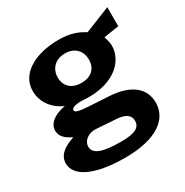

<svg xmlns="http://www.w3.org/2000/svg" viewBox="-165 -680 952 986"><g transform="rotate(-30 311.5 -187.0)"><path d="M300 171C481 171 575 103 575 4C575 -76 518 -135 387 -144C341 -147 301 -149 280 -150C219 -154 189 -157 189 -173C189 -184 202 -192 241 -194C254 -193 279 -192 291 -192C447 -192 526 -276 526 -363C526 -376 520 -401 514 -418L604 -432V-545C561 -527 483 -496 452 -484C414 -508 373 -525 302 -525C165 -525 57 -466 57 -363C57 -305 89 -247 161 -214C90 -202 55 -167 55 -130C55 -81 103 -63 119 -54C109 -48 18 -27 18 44C18 118 113 171 300 171ZM296 -274C238 -274 203 -307 203 -359C203 -410 239 -448 296 -448C354 -448 388 -411 388 -359C388 -307 354 -274 296 -274ZM323 89C215 89 161 72 161 27C161 -5 193 -34 239 -32L358 -24C411 -21 436 -1 436 31C436 69 407 89 323 89Z"/></g></svg>

Font: United Sans
Style: Bold
Weight: 700
Designer: Pablo Impallari, Rodrigo Fuenzalida (Modified by Dan O. Williams)
Version: Version 1.000;PS 001.000;hotconv 1.0.88;makeotf.lib2.5.64775